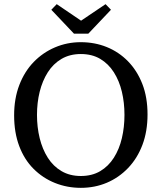

<svg xmlns="http://www.w3.org/2000/svg" viewBox="-20 -889 778 924"><path d="M369 15Q303 15 244.5 -8.5Q186 -32 141.5 -76.5Q97 -121 72.5 -186Q48 -251 48 -334Q48 -415 73 -480Q98 -545 142 -590.5Q186 -636 244.5 -661Q303 -686 369 -686Q436 -686 494 -662.5Q552 -639 596 -594Q640 -549 665 -485Q690 -421 690 -338Q690 -257 665.5 -192Q641 -127 596.5 -80.5Q552 -34 494 -9.5Q436 15 369 15ZM369 -42Q423 -42 462.5 -65.5Q502 -89 528 -130Q554 -171 566.5 -224Q579 -277 579 -336Q579 -395 566.5 -447.5Q554 -500 528 -541Q502 -582 462.5 -605.5Q423 -629 369 -629Q316 -629 276 -605.5Q236 -582 210 -541Q184 -500 171 -447.5Q158 -395 158 -336Q158 -277 171 -224Q184 -171 210 -130Q236 -89 276 -65.5Q316 -42 369 -42ZM253 -869 415 -759H325L488 -869L514 -842L405 -727H336L227 -842Z"/></svg>

Font: Source Serif 4
Style: Regular
Weight: 400
Designer: Frank Grießhammer
Foundry: Adobe Systems Incorporated
Version: Version 4.004;hotconv 1.0.116;makeotfexe 2.5.65601